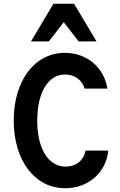

<svg xmlns="http://www.w3.org/2000/svg" viewBox="-20 -991 640 1021"><path d="M435 -190C425 -138 384 -105 329 -105C237 -105 178 -200 178 -350C178 -499 236 -595 326 -595C376 -595 417 -566 430 -520H551C534 -632 442 -710 325 -710C165 -710 53 -563 53 -350C53 -137 165 10 327 10C449 10 544 -73 556 -190ZM145 -771H240L319 -873L398 -771H493L374 -971H264Z"/></svg>

Font: CommitMono
Style: Bold
Weight: 700
Monospace: yes
Designer: Eigil Nikolajsen
Foundry: Eigil Nikolajsen
Version: Version 1.143